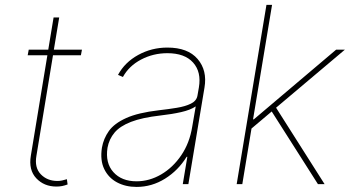

<svg xmlns="http://www.w3.org/2000/svg" viewBox="-20 -747 1419 779"><path d="M312.5 -545.5 308.2 -522.7H195L127.8 -115.1Q119.3 -67.1 145.4 -40Q171.5 -12.8 213.1 -12.8Q222.7 -12.8 231.7 -14.7Q240.8 -16.7 251.4 -19.9L254.3 1.4Q242.5 5.7 232.1 7.8Q221.6 9.9 208.8 9.9Q158.7 9.9 127.1 -23.8Q95.5 -57.5 105.1 -115.1L172.2 -522.7H92.3L96.6 -545.5H175.8L197.4 -676.1H220.2L198.5 -545.5Z M534.1 11.4Q489.3 11.4 454.7 -7.1Q420.1 -25.6 402.9 -61.1Q385.7 -96.6 393.5 -147.7Q399.9 -184.7 421.7 -215.4Q443.5 -246.1 491.7 -267.9Q539.8 -289.8 625 -299.7Q663.4 -304 697.8 -309.7Q732.2 -315.3 755 -326.7Q777.7 -338.1 781.2 -359.4L786.9 -392Q797.6 -454.9 763.5 -493.1Q729.4 -531.2 659.1 -531.2Q601.6 -531.2 552.4 -505.3Q503.2 -479.4 478.7 -434.7L458.8 -443.2Q486.5 -494.3 540.8 -524.1Q595.2 -554 659.1 -554Q742.2 -554 781.8 -507.6Q821.4 -461.3 809.7 -392L744.3 0H721.6L740.1 -110.8H737.2Q703.1 -55.4 649.5 -22Q595.9 11.4 534.1 11.4ZM534.1 -11.4Q585.9 -11.4 633.7 -39.2Q681.5 -67.1 715.4 -117Q749.3 -166.9 759.9 -233L774.1 -315.3Q751.8 -300.4 714.7 -292.1Q677.6 -283.7 630.7 -278.4Q556.1 -269.9 511.4 -252.5Q466.6 -235.1 444.6 -208.8Q422.6 -182.5 416.2 -147.7Q406.6 -85.9 440 -48.7Q473.4 -11.4 534.1 -11.4Z M940.3 0 1061.1 -727.3H1083.8L1006.7 -262.8H1009.9L1343.8 -545.5H1379.3L1100.1 -310L1296.9 0H1269.9L1082.4 -294.7L1000.4 -225.5L963.1 0Z"/></svg>

Font: Inter Thin  BETA
Style: Italic
Weight: 100
Italic angle: -9.39999°
Designer: Rasmus Andersson
Foundry: rsms
Version: Version 3.011;git-f93a4a705